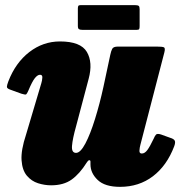

<svg xmlns="http://www.w3.org/2000/svg" viewBox="-20 -701 710 746"><path d="M12.5 -385Q40.5 -457.5 94 -498.8Q147.5 -540 213 -540Q293.5 -540 317.5 -499.2Q341.5 -458.5 324.5 -395L275.5 -210Q262 -162 259.8 -134.5Q257.5 -107 275.5 -107Q292.5 -107 311.8 -143.5Q331 -180 349.2 -238.8Q367.5 -297.5 382 -364L408.5 -488Q411.5 -502.5 416 -511.2Q420.5 -520 438 -520H589Q610.5 -520 616.8 -517.2Q623 -514.5 618.5 -497L525.5 -138.5Q522.5 -127.5 521.8 -116Q521 -104.5 531 -104.5Q542.5 -104.5 552.5 -118Q562.5 -131.5 577 -162Q581.5 -173 586.2 -178Q591 -183 605.5 -178.5L641.5 -165.5Q655 -161.5 658.8 -154.8Q662.5 -148 657 -133Q628.5 -57.5 574.2 -16.2Q520 25 446.5 25Q387.5 25 359.5 -1.8Q331.5 -28.5 331.5 -62.5V-72.5Q331.5 -79 326.8 -78.5Q322 -78 317 -69.5Q289.5 -25.5 258.2 -3.2Q227 19 178.5 19Q153.5 19 128 11Q102.5 3 84.5 -18.2Q66.5 -39.5 63.8 -78.2Q61 -117 81.5 -179L140.5 -377.5Q144 -389 144.5 -399.8Q145 -410.5 135.5 -410.5Q126 -410.5 115.5 -397.5Q105 -384.5 90 -348.5Q85 -337 81.8 -334.5Q78.5 -332 63 -337L19 -353Q6.5 -357.5 6.8 -364Q7 -370.5 12.5 -385ZM282.5 -601V-667.5Q282.5 -674.5 284.2 -677.8Q286 -681 292.5 -681H505.5Q515 -681 518.8 -678.2Q522.5 -675.5 522.5 -665.5V-600Q522.5 -592 521 -588.5Q519.5 -585 511.5 -585H300Q290.5 -585 286.5 -587.8Q282.5 -590.5 282.5 -601Z"/></svg>

Font: Besley* Narrow Fatface
Style: Italic
Weight: 900
Width: 4
Italic angle: -13°
Designer: Owen Earl
Foundry: indestructible type*
Version: Version 3.000; ttfautohint (v1.8.3)